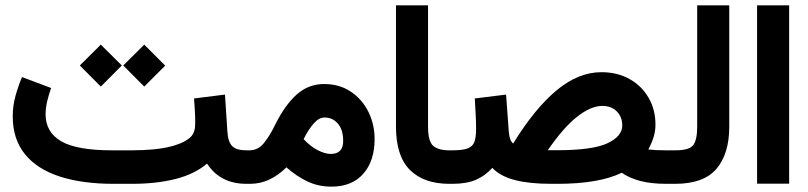

<svg xmlns="http://www.w3.org/2000/svg" viewBox="-20 -697 3065 728"><path d="M447.3 -448.7 526.9 -527.8 606.4 -448.2 526.9 -368.7ZM282.7 -448.7 362.3 -527.8 441.9 -448.7 362.3 -368.7ZM481 0H410.2Q292 0 206.3 -27.8Q120.6 -55.7 74.5 -112.5Q28.3 -169.4 28.3 -255.9Q28.3 -296.4 38.8 -333.7Q49.3 -371.1 63.5 -404.8L173.8 -363.3Q166 -341.8 159.4 -314.9Q152.8 -288.1 152.8 -263.2Q153.3 -195.3 212.4 -161.1Q271.5 -127 405.3 -127H478.5Q572.3 -127 629.4 -142.1Q686.5 -157.2 707.5 -182.6Q712.9 -189.5 716.6 -200.7Q720.2 -211.9 720.2 -230.5Q720.2 -253.9 718.8 -277.6Q717.3 -301.3 715.8 -323.7L833 -338.4L842.3 -196.8Q844.7 -158.7 860.6 -142.8Q876.5 -127 914.6 -127H926.8V0H914.6Q814.9 0 765.1 -76.7Q717.8 -36.6 645.3 -18.3Q572.8 0 481 0Z M1065.9 -62.5Q1036.1 -32.7 1001.7 -16.4Q967.3 0 928.2 0H907.7V-127H925.8Q959 -127 981.7 -155.8Q1004.4 -184.6 1023.9 -225.1Q1060.1 -298.3 1104.7 -338.4Q1149.4 -378.4 1208.5 -378.4Q1267.1 -378.4 1310.3 -349.4Q1353.5 -320.3 1377 -272.7Q1400.4 -225.1 1400.4 -169.4Q1400.4 -87.4 1357.7 -38.3Q1314.9 10.7 1236.3 10.7Q1188.5 10.7 1147.2 -8.3Q1106 -27.3 1065.9 -62.5ZM1131.3 -169.4Q1157.7 -141.1 1185.3 -127.2Q1212.9 -113.3 1233.9 -113.3Q1281.2 -113.3 1281.2 -162.1Q1281.2 -205.1 1261.2 -228.3Q1241.2 -251.5 1210.4 -251.5Q1189.5 -251.5 1169.2 -228.5Q1148.9 -205.6 1131.3 -169.4Z M1695.8 0H1683.6Q1587.4 0 1534.4 -52.5Q1481.4 -105 1481.4 -217.3V-676.8H1603V-216.8Q1603 -161.6 1622.3 -144.3Q1641.6 -127 1683.6 -127H1695.8Z M1925.8 -152.8Q2006.8 -284.7 2089.8 -354Q2172.9 -423.3 2260.3 -423.3Q2320.3 -423.3 2366.7 -397.5Q2413.1 -371.6 2439.2 -326.4Q2465.3 -281.2 2465.3 -224.6Q2465.3 -199.2 2457.5 -175Q2449.7 -150.9 2438 -130.4Q2448.2 -128.9 2465.1 -127.9Q2481.9 -127 2505.9 -127H2520.5V0H2505.9Q2450.2 0 2408.4 -10.7Q2366.7 -21.5 2337.4 -42Q2251 0 2094.2 0H2069.3Q1987.8 0 1932.6 -14.2Q1877.4 -28.3 1846.7 -60.5Q1819.8 -30.3 1784.2 -15.1Q1748.5 0 1695.8 0H1676.3V-127H1695.3Q1734.4 -127 1753.7 -134.5Q1772.9 -142.1 1779.1 -159.9Q1785.2 -177.7 1785.2 -208.5Q1785.2 -235.4 1783.4 -266.4Q1781.7 -297.4 1780.3 -323.7L1898.9 -338.4L1909.2 -197.3Q1912.1 -163.1 1925.8 -152.8ZM2092.3 -127.4Q2227.1 -127.4 2283.2 -153.8Q2339.4 -180.2 2339.4 -221.2Q2339.4 -253.4 2318.8 -274.4Q2298.3 -295.4 2263.7 -295.4Q2220.2 -295.4 2168 -254.2Q2115.7 -212.9 2057.1 -127.4Z M2501 0V-127H2540.5Q2594.2 -127 2608.9 -147.2Q2623.5 -167.5 2623.5 -216.3V-676.8H2745.1V-216.8Q2745.1 -114.3 2696.8 -57.1Q2648.4 0 2540 0Z M2850.6 -676.8H2972.2V-0.5H2850.6Z"/></svg>

Font: Vazir FD-UI
Style: Bold-FD-UI
Weight: 700
Designer: Saber Rastikerdar
Foundry: Saber Rastikerdar
Version: Version 30.0.0